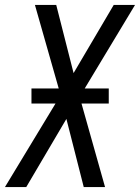

<svg xmlns="http://www.w3.org/2000/svg" viewBox="-28 -755 565 775"><path d="M396 0H310L240 -275L78 0H-8L196 -337H99V-398H209L113 -735H199L269 -460L431 -735H517L314 -398H411V-337H301Z"/></svg>

Font: Iosevka Fixed
Style: Italic
Weight: 400
Italic angle: -9°
Monospace: yes
Designer: Belleve Invis
Foundry: Belleve Invis
Version: Version 33.2.4